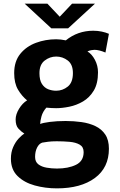

<svg xmlns="http://www.w3.org/2000/svg" viewBox="-20 -779 658 1056"><path d="M293 257Q229 257 171 241Q113 225 76.5 189.2Q40 153.5 40 94Q40 58.5 52.2 30.5Q64.5 2.5 82 -16.5Q99.5 -35.5 114 -44Q96 -55.5 81 -72Q66 -88.5 66 -122Q66 -150 84.8 -180.8Q103.5 -211.5 129 -227Q100 -250.5 79 -286Q58 -321.5 58 -377Q58 -441.5 91.5 -482.8Q125 -524 177.8 -543.5Q230.5 -563 289 -563Q313.5 -563 342 -557Q407.5 -610 493 -610Q517.5 -610 539.8 -605.2Q562 -600.5 579 -593L560 -490Q524.5 -505 499 -505Q492.5 -505 481 -502.8Q469.5 -500.5 461 -496Q485 -482 502 -450Q519 -418 519 -381Q519 -319.5 495.8 -280.8Q472.5 -242 436.5 -221Q400.5 -200 361 -192Q321.5 -184 289 -184Q278 -184 262.2 -184.8Q246.5 -185.5 235 -187Q215 -164.5 208 -138.5Q201 -112.5 201 -97Q215.5 -103.5 254 -108.5Q292.5 -113.5 341 -113.5Q386 -113.5 428.5 -107.5Q471 -101.5 505 -85.2Q539 -69 559 -39Q579 -9 579 39Q579 143 501.8 200Q424.5 257 293 257ZM289 -280Q324.5 -280 352.8 -302.8Q381 -325.5 381 -377Q381 -424.5 352.8 -446.2Q324.5 -468 289 -468Q254.5 -468 225.8 -446Q197 -424 197 -376.5Q197 -338.5 210.5 -317.5Q224 -296.5 245 -288.2Q266 -280 289 -280ZM293 148Q355.5 148 397.8 127.5Q440 107 440 57.5Q440 29 418.2 16.5Q396.5 4 362.5 1Q328.5 -2 292 -2Q263.5 -2 243 0.8Q222.5 3.5 212 5.5Q194.5 11.5 183.8 33Q173 54.5 173 84Q173 111 191 124.8Q209 138.5 236.5 143.2Q264 148 293 148ZM115.5 -759H240.5L308.5 -687L376.5 -759H502.5L354.5 -623H262.5Z"/></svg>

Font: Junction
Style: Bold
Weight: 700
Designer: Caroline Hadilaksono
Foundry: Caroline Hadilaksono, Tyler Finck, The League of Moveable Type
Version: Version 2.000; ttfautohint (v1.8.3)